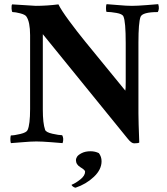

<svg xmlns="http://www.w3.org/2000/svg" viewBox="-20 -667 782 900"><path d="M404.3 42Q425.8 42 443.4 50.8Q456.1 67.4 456.1 88.9Q456.1 127.9 419.9 162.1Q383.8 196.3 334 212.9Q327.1 211.9 321.3 207Q315.4 202.1 315.4 199.2Q335 191.4 356.9 173.8Q378.9 156.2 378.9 137.7Q378.9 129.9 357.4 117.2Q335.9 104.5 335.9 83Q335.9 77.1 340.8 68.4Q345.7 59.6 362.8 50.8Q379.9 42 404.3 42ZM147.5 -639.6Q199.2 -639.6 253.9 -646.5Q266.6 -620.1 303.7 -569.8Q340.8 -519.5 377.4 -474.6Q414.1 -429.7 475.1 -355Q536.1 -280.3 567.4 -242.2Q569.3 -249 569.3 -282.2V-464.8Q569.3 -566.4 558.6 -589.8Q553.7 -601.6 525.9 -606.4Q498 -611.3 479.5 -611.3Q478.5 -611.3 477.5 -618.7Q476.6 -626 477.1 -634.8Q477.5 -643.6 479.5 -647.5Q497.1 -646.5 535.2 -643.1Q573.2 -639.6 598.6 -639.6Q623 -639.6 667 -643.1Q710.9 -646.5 721.7 -647.5Q728.5 -626 719.7 -610.4Q647.5 -610.4 638.7 -587.9Q628.9 -560.5 628.9 -467.8V-135.7Q628.9 -100.6 632.8 1Q628.9 4.9 608.4 4.9Q595.7 4.9 578.1 -17.6L180.7 -506.8V-153.3Q180.7 -88.9 191.4 -58.6Q195.3 -46.9 226.1 -40Q256.8 -33.2 271.5 -33.2Q280.3 -17.6 273.4 3.9Q262.7 2.9 219.2 -0.5Q175.8 -3.9 150.4 -3.9Q125 -3.9 86.9 -0.5Q48.8 2.9 31.2 3.9Q29.3 0 28.8 -8.8Q28.3 -17.6 29.3 -24.9Q30.3 -32.2 31.2 -32.2Q46.9 -32.2 75.7 -39.1Q104.5 -45.9 109.4 -57.6Q121.1 -83 121.1 -156.2V-502Q121.1 -564.5 103.5 -589.8Q97.7 -598.6 74.7 -604.5Q51.8 -610.4 39.1 -610.4Q35.2 -610.4 34.2 -626.5Q33.2 -642.6 37.1 -646.5Q142.6 -639.6 147.5 -639.6Z"/></svg>

Font: Crimson
Style: Bold
Weight: 700
Version: Version 0.8 ; ttfautohint (v1.00) -l 8 -r 50 -G 200 -x 14 -D